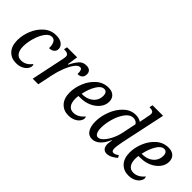

<svg xmlns="http://www.w3.org/2000/svg" viewBox="33 -1481 2213 2213"><g transform="rotate(45 1139.5 -375.0)"><path d="M43 -190Q43 -269 76.5 -352Q110 -435 173.5 -490.5Q237 -546 322 -546Q386 -546 419.5 -518.5Q453 -491 453 -453Q453 -422 430 -402Q407 -382 367 -382Q369 -433 352 -466Q335 -499 301 -499Q256 -499 219.5 -447.5Q183 -396 162 -322.5Q141 -249 141 -187Q141 -123 166 -88Q191 -53 239 -53Q315 -53 368 -124Q377 -118 377 -101Q377 -77 359 -51.5Q341 -26 305 -8Q269 10 217 10Q141 10 92 -41.5Q43 -93 43 -190Z M565 -391Q574 -432 574 -450Q574 -495 507 -495H498L507 -536H671L651 -404H658Q693 -474 726.5 -510Q760 -546 814 -546Q852 -546 871 -528Q890 -510 890 -479Q890 -443 870 -423Q850 -403 810 -403Q811 -442 803.5 -461.5Q796 -481 775 -481Q745 -481 713 -437.5Q681 -394 654 -325Q627 -256 612 -183L574 0H483Z M896 -190Q896 -268 930 -351.5Q964 -435 1027.5 -490.5Q1091 -546 1176 -546Q1232 -546 1263.5 -516.5Q1295 -487 1295 -435Q1295 -382 1260 -335.5Q1225 -289 1164 -260.5Q1103 -232 1029 -232H997Q993 -212 993 -183Q993 -121 1018 -87Q1043 -53 1090 -53Q1130 -53 1165 -73.5Q1200 -94 1222 -124Q1226 -122 1228.5 -115.5Q1231 -109 1231 -102Q1231 -78 1213 -52Q1195 -26 1158.5 -8Q1122 10 1070 10Q994 10 945 -42Q896 -94 896 -190ZM1015 -276Q1067 -276 1109 -296Q1151 -316 1175 -352Q1199 -388 1199 -435Q1199 -467 1186.5 -483.5Q1174 -500 1150 -500Q1102 -500 1062 -431.5Q1022 -363 1005 -276Z M1342 -163Q1342 -247 1376.5 -336.5Q1411 -426 1474.5 -486Q1538 -546 1620 -546Q1670 -546 1708 -521Q1711 -546 1719 -578L1728 -627Q1736 -659 1736 -675Q1736 -700 1720 -709.5Q1704 -719 1676 -719H1667L1676 -760H1848L1732 -215Q1727 -189 1721.5 -154Q1716 -119 1716 -100Q1716 -52 1745 -52Q1773 -52 1808 -79L1824 -50Q1800 -27 1764.5 -8.5Q1729 10 1695 10Q1662 10 1643 -12.5Q1624 -35 1624 -75Q1624 -98 1633 -143H1628Q1559 10 1457 10Q1399 10 1370.5 -37.5Q1342 -85 1342 -163ZM1655 -288 1692 -465Q1683 -483 1664.5 -492.5Q1646 -502 1625 -502Q1570 -502 1527.5 -445Q1485 -388 1462 -307.5Q1439 -227 1439 -161Q1439 -106 1453.5 -79Q1468 -52 1493 -52Q1523 -52 1556 -86.5Q1589 -121 1616 -176Q1643 -231 1655 -288Z M1874 -190Q1874 -268 1908 -351.5Q1942 -435 2005.5 -490.5Q2069 -546 2154 -546Q2210 -546 2241.5 -516.5Q2273 -487 2273 -435Q2273 -382 2238 -335.5Q2203 -289 2142 -260.5Q2081 -232 2007 -232H1975Q1971 -212 1971 -183Q1971 -121 1996 -87Q2021 -53 2068 -53Q2108 -53 2143 -73.5Q2178 -94 2200 -124Q2204 -122 2206.5 -115.5Q2209 -109 2209 -102Q2209 -78 2191 -52Q2173 -26 2136.5 -8Q2100 10 2048 10Q1972 10 1923 -42Q1874 -94 1874 -190ZM1993 -276Q2045 -276 2087 -296Q2129 -316 2153 -352Q2177 -388 2177 -435Q2177 -467 2164.5 -483.5Q2152 -500 2128 -500Q2080 -500 2040 -431.5Q2000 -363 1983 -276Z"/></g></svg>

Font: Noto Serif Narrow
Style: Italic
Weight: 400
Width: 4
Italic angle: -12°
Designer: Monotype Design Team
Foundry: Monotype Imaging Inc.
Version: Version 1.001